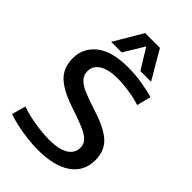

<svg xmlns="http://www.w3.org/2000/svg" viewBox="-272 -1021 1130 1130"><g transform="rotate(45 292.5 -456.5)"><path d="M525 -678 502 -590Q464 -603 410 -611.5Q356 -620 309 -620Q237 -620 195.5 -595Q154 -570 154 -524Q154 -494 173 -472Q192 -450 234 -431.5Q276 -413 346 -391Q458 -356 508 -310.5Q558 -265 558 -186Q558 -93 484.5 -41.5Q411 10 274 10Q235 10 188 4.5Q141 -1 96.5 -10.5Q52 -20 19 -32L43 -119Q76 -107 117.5 -98Q159 -89 201.5 -84Q244 -79 280 -79Q360 -79 402 -104.5Q444 -130 444 -177Q444 -208 421.5 -229.5Q399 -251 352.5 -270Q306 -289 233 -313Q131 -348 85 -394.5Q39 -441 39 -517Q39 -602 106 -656Q173 -710 309 -710Q367 -710 427.5 -700Q488 -690 525 -678ZM131 -745 236 -923H359L463 -745H374L296 -872L219 -745Z"/></g></svg>

Font: Georama Medium
Style: Regular
Weight: 500
Designer: Jean-Baptiste Levee
Foundry: Production Type
Version: Version 1.000